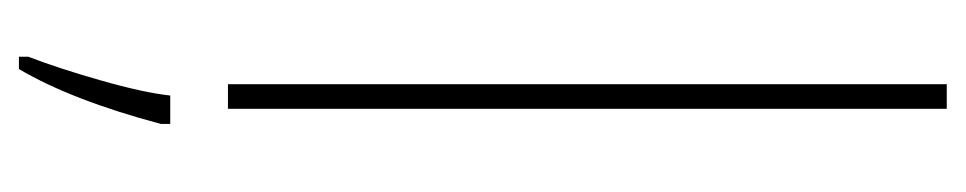

<svg xmlns="http://www.w3.org/2000/svg" viewBox="-429 -371 1021 203"><g transform="rotate(90 81.5 -269.5)"><path d="M69 0V-760H95V0ZM111 71Q86 165 53 221H40V211Q52 180 65 134.5Q78 89 81 61H111Z"/></g></svg>

Font: Noto Sans Display Thin Cond
Style: Regular
Weight: 250
Width: 3
Designer: Monotype Design team
Foundry: Monotype Imaging Inc.
Version: Version 1.000